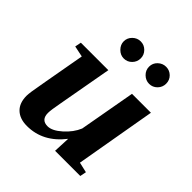

<svg xmlns="http://www.w3.org/2000/svg" viewBox="-188 -794 931 931"><g transform="rotate(45 278.0 -328.5)"><path d="M170.9 -105.5Q170.9 -58.1 215.3 -58.1Q246.6 -58.1 285.6 -93Q324.7 -127.9 341.8 -169.4L393.6 -459H523.4L451.2 -44.4L504.4 -32.2L498 0H325.2L329.1 -85.9Q253.4 11.7 143.6 11.7Q94.2 11.7 66.4 -14.9Q38.6 -41.5 38.6 -91.3Q38.6 -100.6 41.7 -123Q44.9 -145.5 93.3 -415L36.6 -426.8L43 -459H231.4L181.6 -181.6Q170.9 -125.5 170.9 -105.5ZM418 -551.8Q394.5 -551.8 376.7 -569.1Q358.9 -586.4 358.9 -610.8Q358.9 -635.3 376.7 -652.1Q394.5 -668.9 418 -668.9Q441.9 -668.9 459 -652.3Q476.1 -635.7 476.1 -610.8Q476.1 -586.4 459 -569.1Q441.9 -551.8 418 -551.8ZM244.1 -551.8Q220.7 -551.8 202.9 -569.8Q185.1 -587.9 185.1 -610.8Q185.1 -634.3 202.6 -651.6Q220.2 -668.9 244.1 -668.9Q268.1 -668.9 285.2 -651.6Q302.2 -634.3 302.2 -610.8Q302.2 -586.4 285.2 -569.1Q268.1 -551.8 244.1 -551.8Z"/></g></svg>

Font: Tinos
Style: Bold Italic
Weight: 700
Italic angle: -16.333°
Designer: Steve Matteson
Foundry: Monotype Imaging Inc.
Version: Version 1.23